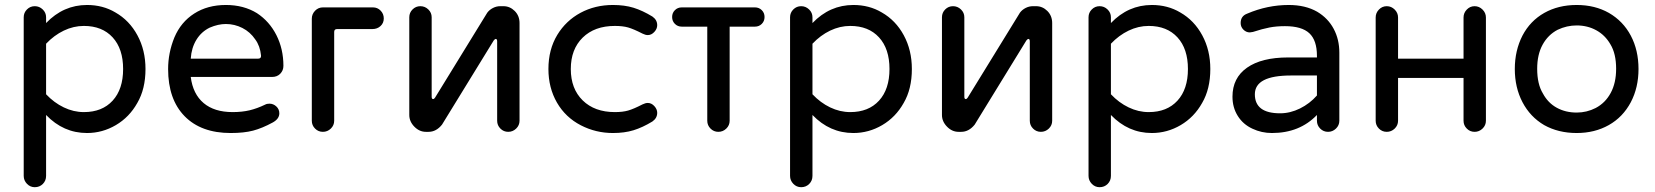

<svg xmlns="http://www.w3.org/2000/svg" viewBox="-20 -529 6714 779"><path d="M76.2 184.6V-459Q76.2 -477.5 89.4 -490.7Q102.5 -503.9 121.1 -503.9Q139.6 -503.9 153.3 -490.7Q167 -477.5 167 -459V-435.5Q237.3 -508.8 333 -508.8Q397.5 -508.8 448.2 -478.5Q504.9 -446.3 537.6 -385.7Q570.3 -325.2 570.3 -249Q570.3 -168 537.1 -111.3Q504.9 -53.7 450.2 -21.5Q395.5 10.7 333 10.7Q237.3 10.7 167 -62.5V184.6Q167 204.1 153.8 217.3Q140.6 230.5 121.1 230.5Q102.5 230.5 89.4 216.8Q76.2 203.1 76.2 184.6ZM479.5 -249Q479.5 -331.1 437 -377.4Q394.5 -423.8 320.3 -423.8Q278.3 -423.8 238.8 -404.8Q199.2 -385.7 167 -351.6V-146.5Q199.2 -112.3 238.8 -93.3Q278.3 -74.2 320.3 -74.2Q394.5 -74.2 437 -120.6Q479.5 -167 479.5 -249Z M662.1 -249Q662.1 -314.5 687.5 -377Q713.9 -439.5 768.1 -474.1Q822.3 -508.8 896.5 -508.8Q968.8 -508.8 1022.5 -475.6Q1073.2 -442.4 1101.6 -386.2Q1129.9 -330.1 1129.9 -261.7Q1129.9 -243.2 1117.2 -230Q1104.5 -216.8 1084 -216.8H753.9Q762.7 -147.5 806.2 -110.8Q849.6 -74.2 923.8 -74.2Q961.9 -74.2 992.7 -81.5Q1023.4 -88.9 1055.7 -104.5Q1062.5 -108.4 1073.2 -108.4Q1088.9 -108.4 1101.1 -97.2Q1113.3 -85.9 1113.3 -69.3Q1113.3 -46.9 1086.9 -32.2Q1043.9 -8.8 1006.8 1Q969.7 10.7 916 10.7Q795.9 10.7 729 -57.6Q662.1 -126 662.1 -249ZM1039.1 -303.7Q1035.2 -342.8 1015.6 -369.1Q995.1 -399.4 963.4 -415.5Q931.6 -431.6 896.5 -431.6Q865.2 -431.6 831.1 -417Q796.9 -400.4 776.9 -367.7Q756.8 -335 753.9 -291H1027.3Q1040 -291 1039.1 -303.7Z M1245.1 -39.1V-453.1Q1245.1 -471.7 1258.3 -485.4Q1271.5 -499 1290 -499H1493.2Q1511.7 -499 1524.4 -485.8Q1537.1 -472.7 1537.1 -454.1Q1537.1 -435.5 1523.9 -423.3Q1510.7 -411.1 1491.2 -411.1H1347.7Q1335.9 -411.1 1335.9 -399.4V-39.1Q1335.9 -20.5 1322.3 -7.3Q1308.6 5.9 1290 5.9Q1271.5 5.9 1258.3 -7.3Q1245.1 -20.5 1245.1 -39.1Z M1640.6 -62.5V-459Q1640.6 -477.5 1653.8 -490.7Q1667 -503.9 1685.5 -503.9Q1704.1 -503.9 1717.8 -490.7Q1731.4 -477.5 1731.4 -459V-136.7Q1731.4 -127 1737.3 -127Q1741.2 -127 1745.1 -132.8L1957 -477.5Q1965.8 -489.3 1980 -496.6Q1994.1 -503.9 2009.8 -503.9H2022.5Q2048.8 -503.9 2068.4 -484.4Q2087.9 -464.8 2087.9 -435.5V-39.1Q2087.9 -20.5 2074.2 -7.3Q2060.5 5.9 2042 5.9Q2023.4 5.9 2010.3 -7.3Q1997.1 -20.5 1997.1 -39.1V-361.3Q1997.1 -371.1 1991.2 -371.1Q1988.3 -371.1 1983.4 -365.2L1773.4 -23.4Q1750 5.9 1718.8 5.9H1708Q1681.6 5.9 1661.1 -15.1Q1640.6 -36.1 1640.6 -62.5Z M2336.9 -20.5Q2274.4 -52.7 2239.7 -112.8Q2205.1 -172.9 2205.1 -249Q2205.1 -328.1 2241.2 -387.7Q2276.4 -445.3 2335.4 -477.1Q2394.5 -508.8 2466.8 -508.8Q2513.7 -508.8 2550.3 -497.6Q2586.9 -486.3 2627 -461.9Q2646.5 -448.2 2646.5 -426.8Q2646.5 -412.1 2634.8 -399.4Q2623 -386.7 2608.4 -386.7Q2598.6 -386.7 2586.9 -392.6Q2550.8 -411.1 2528.8 -417.5Q2506.8 -423.8 2474.6 -423.8Q2392.6 -423.8 2344.2 -376.5Q2295.9 -329.1 2295.9 -249Q2295.9 -168.9 2344.2 -121.6Q2392.6 -74.2 2474.6 -74.2Q2506.8 -74.2 2528.8 -80.6Q2550.8 -86.9 2586.9 -105.5Q2598.6 -111.3 2608.4 -111.3Q2623 -111.3 2634.8 -98.6Q2646.5 -85.9 2646.5 -71.3Q2646.5 -49.8 2627 -36.1Q2586.9 -11.7 2550.3 -0.5Q2513.7 10.7 2466.8 10.7Q2397.5 10.7 2336.9 -20.5Z M2849.6 -39.1V-458H2940.4V-39.1Q2940.4 -20.5 2926.8 -7.3Q2913.1 5.9 2894.5 5.9Q2876 5.9 2862.8 -7.3Q2849.6 -20.5 2849.6 -39.1ZM2707 -460Q2707 -476.6 2718.3 -487.8Q2729.5 -499 2746.1 -499H3043Q3059.6 -499 3070.8 -487.8Q3082 -476.6 3082 -460Q3082 -443.4 3070.8 -432.1Q3059.6 -420.9 3043 -420.9H2746.1Q2729.5 -420.9 2718.3 -432.1Q2707 -443.4 2707 -460Z M3185.5 184.6V-459Q3185.5 -477.5 3198.7 -490.7Q3211.9 -503.9 3230.5 -503.9Q3249 -503.9 3262.7 -490.7Q3276.4 -477.5 3276.4 -459V-435.5Q3346.7 -508.8 3442.4 -508.8Q3506.8 -508.8 3557.6 -478.5Q3614.3 -446.3 3647 -385.7Q3679.7 -325.2 3679.7 -249Q3679.7 -168 3646.5 -111.3Q3614.3 -53.7 3559.6 -21.5Q3504.9 10.7 3442.4 10.7Q3346.7 10.7 3276.4 -62.5V184.6Q3276.4 204.1 3263.2 217.3Q3250 230.5 3230.5 230.5Q3211.9 230.5 3198.7 216.8Q3185.5 203.1 3185.5 184.6ZM3588.9 -249Q3588.9 -331.1 3546.4 -377.4Q3503.9 -423.8 3429.7 -423.8Q3387.7 -423.8 3348.1 -404.8Q3308.6 -385.7 3276.4 -351.6V-146.5Q3308.6 -112.3 3348.1 -93.3Q3387.7 -74.2 3429.7 -74.2Q3503.9 -74.2 3546.4 -120.6Q3588.9 -167 3588.9 -249Z M3801.8 -62.5V-459Q3801.8 -477.5 3814.9 -490.7Q3828.1 -503.9 3846.7 -503.9Q3865.2 -503.9 3878.9 -490.7Q3892.6 -477.5 3892.6 -459V-136.7Q3892.6 -127 3898.4 -127Q3902.3 -127 3906.2 -132.8L4118.2 -477.5Q4127 -489.3 4141.1 -496.6Q4155.3 -503.9 4170.9 -503.9H4183.6Q4210 -503.9 4229.5 -484.4Q4249 -464.8 4249 -435.5V-39.1Q4249 -20.5 4235.4 -7.3Q4221.7 5.9 4203.1 5.9Q4184.6 5.9 4171.4 -7.3Q4158.2 -20.5 4158.2 -39.1V-361.3Q4158.2 -371.1 4152.3 -371.1Q4149.4 -371.1 4144.5 -365.2L3934.6 -23.4Q3911.1 5.9 3879.9 5.9H3869.1Q3842.8 5.9 3822.3 -15.1Q3801.8 -36.1 3801.8 -62.5Z M4396.5 184.6V-459Q4396.5 -477.5 4409.7 -490.7Q4422.9 -503.9 4441.4 -503.9Q4460 -503.9 4473.6 -490.7Q4487.3 -477.5 4487.3 -459V-435.5Q4557.6 -508.8 4653.3 -508.8Q4717.8 -508.8 4768.6 -478.5Q4825.2 -446.3 4857.9 -385.7Q4890.6 -325.2 4890.6 -249Q4890.6 -168 4857.4 -111.3Q4825.2 -53.7 4770.5 -21.5Q4715.8 10.7 4653.3 10.7Q4557.6 10.7 4487.3 -62.5V184.6Q4487.3 204.1 4474.1 217.3Q4460.9 230.5 4441.4 230.5Q4422.9 230.5 4409.7 216.8Q4396.5 203.1 4396.5 184.6ZM4799.8 -249Q4799.8 -331.1 4757.3 -377.4Q4714.8 -423.8 4640.6 -423.8Q4598.6 -423.8 4559.1 -404.8Q4519.5 -385.7 4487.3 -351.6V-146.5Q4519.5 -112.3 4559.1 -93.3Q4598.6 -74.2 4640.6 -74.2Q4714.8 -74.2 4757.3 -120.6Q4799.8 -167 4799.8 -249Z M5061.5 -6.8Q5023.4 -24.4 5002 -58.6Q4980.5 -92.8 4980.5 -136.7Q4980.5 -212.9 5039.6 -254.4Q5098.6 -295.9 5206.1 -295.9H5323.2V-302.7Q5323.2 -365.2 5292.5 -394Q5261.7 -422.9 5193.4 -422.9Q5159.2 -422.9 5130.9 -417.5Q5102.5 -412.1 5063.5 -399.4L5050.8 -397.5Q5036.1 -397.5 5024.9 -408.7Q5013.7 -419.9 5013.7 -435.5Q5013.7 -463.9 5040 -473.6Q5122.1 -508.8 5209 -508.8Q5276.4 -508.8 5324.2 -481.4Q5368.2 -455.1 5391.1 -412.1Q5414.1 -369.1 5414.1 -315.4V-39.1Q5414.1 -20.5 5400.4 -7.3Q5386.7 5.9 5368.2 5.9Q5349.6 5.9 5336.4 -7.3Q5323.2 -20.5 5323.2 -39.1V-62.5Q5252.9 10.7 5140.6 10.7Q5098.6 10.7 5061.5 -6.8ZM5323.2 -141.6V-222.7H5217.8Q5071.3 -222.7 5071.3 -146.5Q5071.3 -69.3 5173.8 -69.3Q5214.8 -69.3 5254.4 -88.9Q5293.9 -108.4 5323.2 -141.6Z M5918 -39.1V-458Q5918 -476.6 5931.2 -490.2Q5944.3 -503.9 5962.9 -503.9Q5981.4 -503.9 5995.1 -490.2Q6008.8 -476.6 6008.8 -458V-39.1Q6008.8 -20.5 5995.1 -7.3Q5981.4 5.9 5962.9 5.9Q5944.3 5.9 5931.2 -7.3Q5918 -20.5 5918 -39.1ZM5561.5 -39.1V-458Q5561.5 -476.6 5574.7 -490.2Q5587.9 -503.9 5606.4 -503.9Q5625 -503.9 5638.7 -490.2Q5652.3 -476.6 5652.3 -458V-39.1Q5652.3 -20.5 5638.7 -7.3Q5625 5.9 5606.4 5.9Q5587.9 5.9 5574.7 -7.3Q5561.5 -20.5 5561.5 -39.1ZM5620.1 -291H5953.1V-212.9H5620.1Z M6245.1 -21.5Q6188.5 -54.7 6157.2 -114.3Q6126 -173.8 6126 -249Q6126 -324.2 6157.2 -384.8Q6188.5 -444.3 6245.6 -476.6Q6302.7 -508.8 6377 -508.8Q6451.2 -508.8 6507.8 -476.6Q6565.4 -443.4 6596.7 -384.3Q6627.9 -325.2 6627.9 -249Q6627.9 -173.8 6596.7 -114.3Q6564.5 -53.7 6507.3 -21.5Q6450.2 10.7 6377 10.7Q6302.7 10.7 6245.1 -21.5ZM6454.1 -90.8Q6493.2 -111.3 6515.1 -151.9Q6537.1 -192.4 6537.1 -250Q6537.1 -311.5 6513.7 -349.6Q6492.2 -386.7 6456.5 -406.2Q6420.9 -425.8 6377 -425.8Q6336.9 -425.8 6299.8 -408.2Q6260.7 -387.7 6238.8 -347.7Q6216.8 -307.6 6216.8 -250Q6216.8 -187.5 6240.2 -149.4Q6260.7 -111.3 6296.4 -91.8Q6332 -72.3 6377 -72.3Q6418 -72.3 6454.1 -90.8Z"/></svg>

Font: jf-openhuninn-2.1
Style: Regular
Weight: 400
Designer: [Kosugi Maru]
Designed by MOTOYA      

[Varela Round]
Joe Prince (Latin component); Avraham Cornfeld (Hebrew component)
Foundry: justfont Co., Ltd.
Version: 2.1